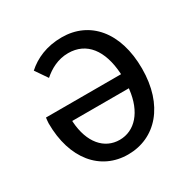

<svg xmlns="http://www.w3.org/2000/svg" viewBox="-153 -810 955 966"><g transform="rotate(-30 324.0 -327.0)"><path d="M491 -269C477 -146 411 -73 323 -73C235 -73 171 -145 163 -270V-275H492ZM315 -581C422 -581 484 -499 493 -361V-356H57C56 -345 54 -333 54 -324C54 -117 164 12 323 12C483 12 599 -116 599 -328C599 -541 488 -666 327 -666C238 -666 171 -635 122 -591L170 -521C206 -553 255 -581 315 -581Z"/></g></svg>

Font: Falling Sky
Style: Light
Weight: 400
Designer: Paul D. Hunt
Foundry: Adobe Systems Incorporated
Version: Version 1.02